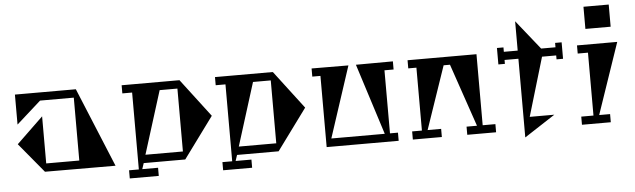

<svg xmlns="http://www.w3.org/2000/svg" viewBox="-50 -903 3885 1174"><g transform="rotate(-5 1893.0 -316.0)"><path d="M624 1 191 0 40 -182 203 -339V-50H406V-436H199L49 -302V-486H423Z M1237 -252 1052 0H797L785 36H882V86H704V36H764V-436H704V-486H1059ZM812 -50H1042V-436H933Z M1810 -252 1625 0H1370L1358 36H1455V86H1277V36H1337V-436H1277V-486H1632ZM1385 -50H1615V-436H1506Z M2369 -437H2313V-50H2362V0H1920V-437H1870V-487L2096 -486L1953 -50H2281L2142 -486L2369 -487Z M2960 -50V0H2783V-50H2847L2715 -436H2676L2544 -50H2627V0H2449V-50H2509V-436H2459V-486H2882V-50Z M3367 -513H3407V-412H3367V-436H3280L3173 -76H3324L3135 47V-436H3050V-412H3010V-513H3050V-486H3135V-666L3279 -486H3367Z M3559 -718H3714V-582H3559ZM3487 -50H3562V-436H3499V-486H3746L3597 -50H3664V0H3487Z"/></g></svg>

Font: Chokokutai
Style: Regular
Weight: 400
Designer: 108号,108go
Foundry: Font Zone 108
Version: Version 1.000; ttfautohint (v1.8.3)